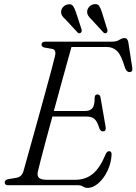

<svg xmlns="http://www.w3.org/2000/svg" viewBox="-20 -903 665 936"><path d="M360.5 0H19.5Q3 0 3 -14Q3 -25.5 19.5 -29.5L58.5 -36Q72.5 -38.5 81 -45.8Q89.5 -53 94.5 -69Q100 -89 111.8 -131.2Q123.5 -173.5 139 -228.5Q154.5 -283.5 171 -343.5Q187.5 -403.5 203 -460Q218.5 -516.5 230.5 -561Q242.5 -605.5 248 -629.5Q255.5 -660 235 -664.5L197.5 -671Q182.5 -674.5 182.5 -685Q182.5 -700 202 -700H528Q548.5 -700 562 -708.8Q575.5 -717.5 586.5 -717.5Q602 -717.5 605.5 -697L624.5 -574.5Q629 -552.5 612.5 -551.5Q597.5 -550.5 589.5 -572Q571.5 -634 551 -654Q530.5 -674 500.5 -674H328.5Q319.5 -642.5 305.8 -592.8Q292 -543 275.5 -483Q259 -423 242.5 -362H396.5Q418.5 -362 430.2 -375.5Q442 -389 441.5 -429Q443 -442.5 454.5 -442.5Q468 -442.5 470 -428L495 -284Q498 -263 482.5 -262.5Q470.5 -262 464.5 -277Q454 -312 440 -323.5Q426 -335 400.5 -335H235.5Q219 -275.5 204.5 -221.2Q190 -167 179.5 -126.8Q169 -86.5 165 -68Q159.5 -48 169.2 -37.2Q179 -26.5 209 -26.5H347Q396 -26.5 431.5 -54.8Q467 -83 495.5 -152.5Q502.5 -166 512 -166Q524.5 -166 524 -149Q522 -107.5 504.2 -70.5Q486.5 -33.5 460.2 -10.2Q434 13 406.5 13Q394.5 13 384.8 6.5Q375 0 360.5 0ZM477.5 -841 503 -759.5Q506 -748 499.5 -743Q491.5 -737.5 484 -745L427 -807Q416.5 -816.5 410.2 -826.5Q404 -836.5 405 -849Q406.5 -861.5 416 -871Q425.5 -880.5 438.5 -882.5Q456 -885.5 463.8 -873.5Q471.5 -861.5 477.5 -841ZM351 -841 377.5 -760Q380.5 -748.5 374 -743.5Q366 -737.5 358.5 -744.5L301 -806.5Q290.5 -815.5 283.8 -825.2Q277 -835 278 -847.5Q279 -860 288.5 -869.8Q298 -879.5 311 -881.5Q328.5 -885 336.5 -873.2Q344.5 -861.5 351 -841Z"/></svg>

Font: Fraunces 72pt Soft Light
Style: Italic
Weight: 300
Italic angle: -16°
Version: Version 1.000;[b76b70a41]